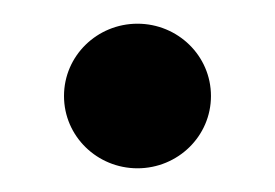

<svg xmlns="http://www.w3.org/2000/svg" viewBox="-20 -366 232 162"><path d="M34 -285C34 -251 62 -224 96 -224C130 -224 158 -251 158 -285C158 -319 130 -346 96 -346C62 -346 34 -319 34 -285Z"/></svg>

Font: Charger Pro
Style: Regular
Weight: 400
Designer: Jasper
Foundry: Cannot Into Space Fonts
Version: Version 1.09